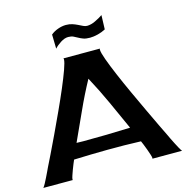

<svg xmlns="http://www.w3.org/2000/svg" viewBox="-132 -1029 1114 1149"><g transform="rotate(-15 424.5 -454.5)"><path d="M670.9 0Q671.9 -1 671.9 -3.9Q671.9 -10.7 666.5 -26.9Q661.1 -43 654.8 -61Q648.4 -79.1 641.6 -95.2Q634.8 -111.3 631.8 -118.2Q528.3 -122.1 424.3 -121.1Q320.3 -120.1 216.8 -116.2Q213.9 -109.4 207 -93.3Q200.2 -77.1 193.8 -59.6Q187.5 -42 182.1 -26.4Q176.8 -10.7 176.8 -3.9Q176.8 -1 177.7 0H-4.9Q1 -6.8 9.3 -22Q17.6 -37.1 25.9 -54.2Q34.2 -71.3 42 -87.4Q49.8 -103.5 53.7 -112.3Q64.5 -133.8 87.9 -181.6Q111.3 -229.5 140.1 -290.5Q168.9 -351.6 199.7 -418.5Q230.5 -485.4 255.9 -544.9Q281.2 -604.5 297.4 -649.4Q313.5 -694.3 313.5 -710.9Q313.5 -712.9 313 -715.3Q312.5 -717.8 310.5 -717.8H539.1Q537.1 -717.8 536.6 -715.3Q536.1 -712.9 536.1 -710.9Q536.1 -694.3 552.2 -649.4Q568.4 -604.5 593.8 -544.9Q619.1 -485.4 649.9 -418.5Q680.7 -351.6 709.5 -290.5Q738.3 -229.5 761.2 -181.6Q784.2 -133.8 794.9 -112.3Q798.8 -103.5 806.6 -87.4Q814.5 -71.3 823.2 -54.2Q832 -37.1 840.3 -22Q848.6 -6.8 854.5 0ZM297.9 -208Q443.4 -208 589.8 -213.9Q549.8 -302.7 510.3 -389.6Q470.7 -476.6 424.8 -561.5Q377.9 -475.6 337.9 -386.7Q297.9 -297.9 256.8 -209ZM598.6 -909.2 595.7 -821.3Q574.2 -809.6 547.4 -802.7Q520.5 -795.9 498 -795.9Q472.7 -795.9 457 -801.8Q441.4 -807.6 428.7 -814.9Q416 -822.3 403.3 -828.1Q390.6 -834 372.1 -834Q349.6 -834 324.7 -817.9Q299.8 -801.8 285.2 -785.2L283.2 -873Q301.8 -888.7 327.6 -897.9Q353.5 -907.2 377 -907.2Q399.4 -907.2 417 -901.4Q434.6 -895.5 449.2 -888.2Q463.9 -880.9 476.1 -875Q488.3 -869.1 500 -869.1Q523.4 -869.1 551.3 -882.3Q579.1 -895.5 598.6 -909.2Z"/></g></svg>

Font: Cherry Cream Soda
Style: Regular
Weight: 400
Designer: Font Diner, Inc
Foundry: Font Diner, Inc
Version: Version 1.000